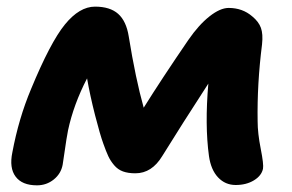

<svg xmlns="http://www.w3.org/2000/svg" viewBox="-20 -515 876 576"><path d="M90.8 41Q46.4 41 26.9 14.9Q7.3 -11.2 17.1 -58.1Q36.1 -159.7 73.2 -248Q130.9 -387.7 174.6 -441.4Q218.3 -495.1 265.1 -495.1Q310.1 -495.1 334.5 -473.4Q358.9 -451.7 366.2 -405.8Q386.7 -278.8 411.1 -191.9Q464.4 -277.3 544.9 -395Q576.2 -440.4 608.4 -465.8Q640.6 -491.2 666 -491.2Q707.5 -491.2 736.8 -465.8Q755.9 -450.2 762.7 -431.6Q769.5 -413.1 766.1 -381.8Q751 -262.7 752.9 -150.9Q752.9 -115.7 762.2 -68.6Q771.5 -21.5 769 -8.8Q764.6 12.2 741.7 26.1Q718.8 40 687 40Q655.8 40 634.3 17.3Q612.8 -5.4 606.9 -46.9Q594.2 -139.2 605 -264.2Q523.9 -139.2 466.8 -46.9Q435.5 4.9 386.2 4.9Q364.3 4.9 348.9 -0.7Q333.5 -6.3 322.5 -19.3Q311.5 -32.2 304.9 -46.4Q298.3 -60.5 290 -84Q280.3 -110.4 265.1 -169.7Q250 -229 241.2 -279.8Q200.7 -201.7 184.1 -124Q179.2 -98.6 174.3 -63.2Q169.4 -27.8 168 -21Q163.1 5.9 141.4 23.4Q119.6 41 90.8 41Z"/></svg>

Font: Shantell Sans Bouncy
Style: Bold Italic
Weight: 700
Italic angle: -11.31°
Designer: Stephen Nixon, Anya Danilova, Shantell Martin
Foundry: Arrow Type
Version: Version 1.006;[9816181b4]